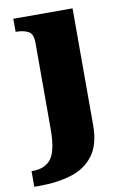

<svg xmlns="http://www.w3.org/2000/svg" viewBox="-113 -588 579 881"><g transform="rotate(-10 176.0 -148.0)"><path d="M-26 240V167H-19Q37 167 65.5 130Q94 93 94 -7V-410Q94 -452 71.5 -463.5Q49 -475 17 -475H13V-536H289V8Q289 97 251.5 148Q214 199 148 219.5Q82 240 -3 240Z"/></g></svg>

Font: Noto Serif Tamil Black
Style: Italic
Weight: 900
Italic angle: -12°
Designer: Indian Type Foundry, Tom Grace, and the Monotype Design Team
Foundry: Monotype Imaging Inc.
Version: Version 2.003; ttfautohint (v1.8.4.7-5d5b)